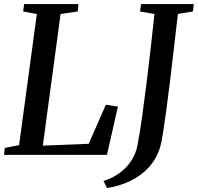

<svg xmlns="http://www.w3.org/2000/svg" viewBox="-25 -763 975 946"><path d="M-5 0 -1.5 -34 69 -48 156.5 -694 89 -706.5 94 -743H361.5L358 -706.5L273.5 -694L186 -45.5L412 -54.5L496.5 -247L556 -238L502 0ZM502 163.5 485 128.5Q532 114 567 87.2Q602 60.5 623.8 25.8Q645.5 -9 652.5 -47.5Q664.5 -111.5 675.5 -190.2Q686.5 -269 697.2 -355Q708 -441 717.8 -527.8Q727.5 -614.5 736 -694L665 -706.5L670 -743H930L925.5 -706.5L851.5 -694.5Q840.5 -601 830.5 -513.5Q820.5 -426 811 -348.8Q801.5 -271.5 793 -209.2Q784.5 -147 777.5 -104Q770.5 -61 765 -41.5Q747 18.5 708.8 60.8Q670.5 103 617.2 128.5Q564 154 502 163.5Z"/></svg>

Font: Merriweather 60pt Medium
Style: Italic
Weight: 500
Italic angle: -7.8°
Version: Version 2.101